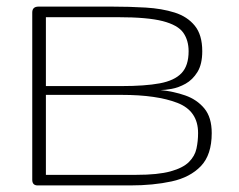

<svg xmlns="http://www.w3.org/2000/svg" viewBox="-20 -564 728 584"><path d="M94.7 0Q78.1 0 78.1 -17.1V-525.9Q78.1 -543.9 97.2 -543.9H320.8Q373.5 -543.9 422.9 -541Q472.2 -538.1 511 -525.9Q549.8 -513.7 572.5 -485.8Q595.2 -458 595.2 -408.2Q595.2 -368.7 580.6 -345Q565.9 -321.3 544.4 -309.3Q522.9 -297.4 502 -293.7Q481 -290 468.3 -290Q507.8 -286.1 543.5 -273.7Q579.1 -261.2 601.6 -234.1Q624 -207 624 -159.2Q624 -93.3 591.1 -58.8Q558.1 -24.4 502 -12.2Q445.8 0 376 0ZM119.6 -302.2H350.6Q420.9 -302.2 465.8 -310.5Q510.7 -318.8 532.2 -341.6Q553.7 -364.3 553.7 -408.2Q553.7 -441.4 537.4 -464.6Q521 -487.8 474.9 -499.8Q428.7 -511.7 338.9 -511.7H119.6ZM119.6 -32.2H394.5Q460.4 -32.2 498.5 -42.7Q536.6 -53.2 554.7 -71.3Q572.8 -89.4 577.6 -112.1Q582.5 -134.8 582.5 -159.2Q582.5 -226.6 519.8 -251Q457 -275.4 350.6 -275.4H119.6Z"/></svg>

Font: Gruppo
Style: Regular
Weight: 400
Designer: Vernon Adams
Foundry: Vernon Adams
Version: Version 1.001; ttfautohint (v1.8.4.7-5d5b);gftools[0.9.28]